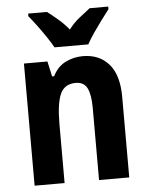

<svg xmlns="http://www.w3.org/2000/svg" viewBox="-54 -810 661 855"><g transform="rotate(-5 276.5 -383.0)"><path d="M330 -556Q403 -556 446 -507Q489 -458 489 -360V0H354V-323Q354 -381 339.5 -410.5Q325 -440 288 -440Q238 -440 219 -398Q200 -356 200 -262V0H66V-546H171L186 -478H195Q216 -520 252.5 -538Q289 -556 330 -556ZM208 -606Q197 -626 178.5 -653.5Q160 -681 140 -708Q120 -735 104 -754V-766H188Q208 -751 234 -729Q260 -707 283 -679Q305 -708 331 -728.5Q357 -749 379 -766H462V-754Q447 -735 427 -708Q407 -681 388.5 -654Q370 -627 359 -606Z"/></g></svg>

Font: Noto Sans Gujarati Condensed
Style: Bold
Weight: 700
Width: 3
Designer: Jelle Bosma - Monotype Design Team, Universal Thirst
Foundry: Monotype Imaging Inc.
Version: Version 2.106; ttfautohint (v1.8.4.7-5d5b)